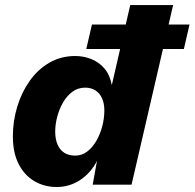

<svg xmlns="http://www.w3.org/2000/svg" viewBox="-20 -732 771 761"><path d="M731.2 -634.8 708.8 -537.8H322L344.4 -634.8ZM204.8 9.2Q155.2 9.2 115.7 -14.3Q76.2 -37.8 53.6 -82.5Q31 -127.2 31 -191.6Q31 -251.8 48.2 -308.8Q65.4 -365.8 97.6 -411.3Q129.8 -456.8 175.6 -483.4Q221.4 -510 278.2 -510Q311.4 -510 341.6 -498Q371.8 -486 393.6 -460.9Q415.4 -435.8 423.2 -394.8L496.2 -712H666.2L501.4 0H347.4L364.4 -94.2Q339.8 -46.4 297.7 -18.6Q255.6 9.2 204.8 9.2ZM278.8 -115.2Q304 -115.2 325.2 -131.1Q346.4 -147 361.7 -173.4Q377 -199.8 385.3 -231.5Q393.6 -263.2 393.6 -294.2Q393.6 -322.4 384.3 -342.7Q375 -363 358.1 -373.8Q341.2 -384.6 317.4 -384.6Q288.8 -384.6 266.9 -368.3Q245 -352 230 -326.1Q215 -300.2 206.9 -269.5Q198.8 -238.8 198.8 -210.6Q198.8 -180.8 207.9 -159.4Q217 -138 234.6 -126.6Q252.2 -115.2 278.8 -115.2Z"/></svg>

Font: Work Sans
Style: Italic
Weight: 400
Italic angle: -13°
Designer: Wei Huang
Foundry: Wei Huang
Version: Version 2.012